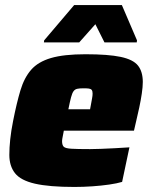

<svg xmlns="http://www.w3.org/2000/svg" viewBox="-20 -733 595 761"><path d="M275 8Q175 8 118.5 -5Q62 -18 39.5 -46.5Q17 -75 17 -119Q17 -147 20.5 -180.5Q24 -214 32 -254Q46 -325 61 -375Q76 -425 103.5 -456.5Q131 -488 182 -503Q233 -518 319 -518Q409 -518 458.5 -507.5Q508 -497 527 -473Q546 -449 546 -408Q546 -389 542 -362Q538 -335 532 -307Q526 -279 520 -254L511 -215H233Q232 -208 229 -194Q226 -180 226 -174Q226 -158 232.5 -151.5Q239 -145 262.5 -143.5Q286 -142 337 -142Q354 -142 379.5 -143Q405 -144 434.5 -145.5Q464 -147 493 -149L464 -12Q444 -6 413 -1.5Q382 3 346 5.5Q310 8 275 8ZM251 -300H337L340 -316Q343 -333 345 -343.5Q347 -354 347 -362Q347 -372 343.5 -376.5Q340 -381 332 -382Q324 -383 311 -383Q295 -383 286 -381Q277 -379 271.5 -371.5Q266 -364 261.5 -347Q257 -330 251 -300ZM154 -565 155 -573 274 -713H463L523 -573L522 -565H394L358 -637L294 -565Z"/></svg>

Font: Saira Thin Black
Style: Italic
Weight: 900
Italic angle: -12°
Version: Version 1.101